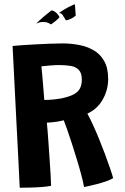

<svg xmlns="http://www.w3.org/2000/svg" viewBox="-20 -867 587 900"><path d="M72.5 13Q70 -43 65.8 -124.2Q61.5 -205.5 56.8 -298.2Q52 -391 47.5 -482.8Q43 -574.5 39 -651.5Q58.5 -653.5 87.2 -655.5Q116 -657.5 149.5 -659.2Q183 -661 215.2 -662.2Q247.5 -663.5 273 -663.5Q311.5 -663.5 349.2 -656.5Q387 -649.5 418.2 -631.8Q449.5 -614 468.2 -581.2Q487 -548.5 487 -496.5Q487 -445 461.2 -400Q435.5 -355 389.5 -334.5Q401 -314 415.2 -283Q429.5 -252 444 -216.5Q458.5 -181 471.8 -145.5Q485 -110 495.2 -80.2Q505.5 -50.5 510.5 -32Q497.5 -24 476.5 -16.8Q455.5 -9.5 433.2 -3.8Q411 2 394.5 5.5Q378 9 374 9.5Q370 -13.5 361 -47.5Q352 -81.5 340.2 -119.8Q328.5 -158 316.8 -194.5Q305 -231 294.8 -260Q284.5 -289 279 -303Q265 -299.5 249.8 -297Q234.5 -294.5 221.2 -293.5Q208 -292.5 199.5 -292Q201 -281 203 -254.8Q205 -228.5 207.5 -193.5Q210 -158.5 212.5 -121.2Q215 -84 217 -51Q219 -18 219.5 4Q202 7.5 176.8 9.5Q151.5 11.5 124 12.2Q96.5 13 72.5 13ZM187.5 -398.5Q205.5 -398.5 223.5 -400Q241.5 -401.5 266 -405.5Q303 -413 324.5 -424.2Q346 -435.5 354.8 -452.5Q363.5 -469.5 363.5 -493Q363.5 -524.5 349.5 -539.2Q335.5 -554 311.5 -558Q287.5 -562 257.5 -562Q249.5 -562 237.2 -561.5Q225 -561 212.2 -559.8Q199.5 -558.5 189 -557.5Q178.5 -556.5 174 -556Q175 -547.5 176.5 -531.2Q178 -515 179.8 -495.2Q181.5 -475.5 183 -456Q184.5 -436.5 185.8 -421Q187 -405.5 187.5 -398.5ZM217 -815Q218.5 -818.5 223.5 -818Q228.5 -817.5 235.2 -813.5Q242 -809.5 248.2 -802.5Q254.5 -795.5 259 -787Q256 -782 247.2 -774.2Q238.5 -766.5 229.8 -760Q221 -753.5 218 -752.5Q211.5 -758 203 -760.8Q194.5 -763.5 185.5 -764Q176.5 -764.5 167.5 -762.5Q158.5 -760.5 150.5 -756Q152.5 -759.5 162 -768.5Q171.5 -777.5 186 -789.8Q200.5 -802 217 -815ZM329.5 -847Q330.5 -848.5 331 -845Q331.5 -841.5 332 -834.5Q332.5 -827.5 333.2 -817.2Q334 -807 335 -794.5Q328.5 -787.5 318.5 -782.2Q308.5 -777 300.2 -774.2Q292 -771.5 289 -771.5Q284 -779.5 280.2 -786Q276.5 -792.5 273.2 -797Q270 -801.5 266 -803.8Q262 -806 256.5 -805.5Q260.5 -810 280.5 -822.2Q300.5 -834.5 329.5 -847Z"/></svg>

Font: Grandstander Thin SemiBold
Style: Regular
Weight: 600
Version: Version 1.200